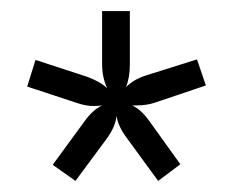

<svg xmlns="http://www.w3.org/2000/svg" viewBox="-20 -694 421 346"><path d="M164 -504Q160 -503 147.5 -503Q135 -503 120 -508L29 -538L44 -586L136 -556Q161 -547 173 -535Q164 -555 164 -578V-674H214V-578Q214 -554 207 -537Q221 -551 243 -558L335 -587L351 -540L259 -509Q244 -504 226 -504H218Q234 -497 249 -476L305 -398L265 -368L208 -446Q193 -466 190 -485Q188 -466 173 -445L116 -368L75 -397L132 -475Q147 -496 164 -504Z"/></svg>

Font: Hind Kochi Light
Style: Regular
Weight: 300
Designer: Dhruvi Tolia
Foundry: Indian Type Foundry
Version: Version 0.702;PS 1.0;hotconv 1.0.81;makeotf.lib2.5.63406